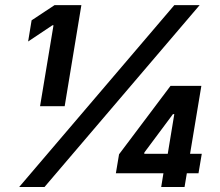

<svg xmlns="http://www.w3.org/2000/svg" viewBox="-20 -748 880 768"><path d="M305.5 -727.5 238.7 -323.1H140.2L194 -646.9H189.6L92.5 -582L106.4 -666.7L198.3 -727.5ZM56.7 0 677.3 -727.5H778.6L158 0ZM443.5 -54.9 456.2 -130.8 662 -404.4H733.8L715 -291.5H671.8L557.6 -138.2L556.9 -132.8H787.1L774 -54.9ZM624.8 0 637.5 -78.2 647.5 -111.5 695.8 -404.4H785.4L718.2 0Z"/></svg>

Font: Inter
Style: Italic
Weight: 400
Italic angle: -9.3988°
Designer: Rasmus Andersson
Foundry: rsms
Version: Version 4.001;git-66647c0bb